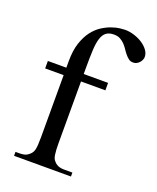

<svg xmlns="http://www.w3.org/2000/svg" viewBox="-131 -774 698 853"><g transform="rotate(20 217.5 -347.5)"><path d="M435.1 -610.8Q435.1 -604.5 432.1 -597.4Q429.2 -590.3 423.8 -584.2Q418.5 -578.1 411.1 -574.2Q403.8 -570.3 395.5 -570.3Q382.8 -569.8 373.8 -576.4Q364.7 -583 356.7 -592.8Q348.6 -602.5 341.1 -614Q333.5 -625.5 324.2 -635.3Q314.9 -645 302.7 -651.6Q290.5 -658.2 273.4 -658.2Q250 -658.2 236.6 -647.9Q223.1 -637.7 216.3 -616Q209.5 -594.2 207.8 -560.5Q206.1 -526.9 206.1 -479.5V-447.3H321.3V-412.1H206.1V-118.7Q206.1 -87.4 209 -67.4Q211.9 -47.4 220.2 -39.6Q236.3 -18.6 268.6 -18.6H308.6V0H39.6V-18.6H59.6Q71.3 -18.6 82 -21.2Q92.8 -23.9 104 -33.7Q109.9 -39.1 113.8 -44.9Q117.7 -50.8 119.9 -60.1Q122.1 -69.3 123 -83.3Q124 -97.2 124 -118.7V-412.1H36.6V-447.3H124V-477.5Q124 -528.3 135.7 -564Q147.5 -599.6 165.8 -623.8Q184.1 -647.9 206.3 -662.1Q228.5 -676.3 249.5 -683.6Q270.5 -690.9 287.4 -692.9Q304.2 -694.8 312 -694.8Q333.5 -694.8 355.2 -688Q377 -681.2 394.8 -669.7Q412.6 -658.2 423.8 -643.1Q435.1 -627.9 435.1 -610.8Z"/></g></svg>

Font: Doulos SIL APac
Style: Regular
Weight: 400
Designer: Walt Agee, Victor Gaultney, Peter Martin, Debbi Hosken, Becca Hirsbrunner
Foundry: SIL International
Version: Version 5.000